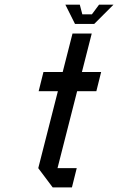

<svg xmlns="http://www.w3.org/2000/svg" viewBox="-20 -812 512 832"><path d="M229.2 -83.3H312.5L291.7 0H208.3L145.8 -83.3L230.8 -416.7H147.5L168.3 -500H251.7L294.2 -666.7H377.5L335 -500H418.3L397.5 -416.7H314.2ZM305 -708.3 263.3 -791.7H325.8L336.7 -750H378.3L409.2 -791.7H471.7L388.3 -708.3Z"/></svg>

Font: Yulong
Style: Italic
Weight: 400
Italic angle: -14.25°
Designer: GGBotNet
Foundry: f0n7.com
Version: 1.00